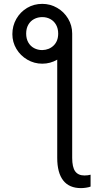

<svg xmlns="http://www.w3.org/2000/svg" viewBox="-20 -759 524 978"><path d="M195.3 -739.3Q236.3 -739.3 271.2 -719Q306.2 -698.7 326.9 -664.1Q347.7 -629.4 347.7 -587.9V44.9Q347.7 92.8 363 113.8Q378.4 134.8 410.2 134.8Q428.2 134.8 441.4 130.9V191.4Q433.1 194.8 418.9 197Q404.8 199.2 392.6 199.2Q332.5 199.2 302 160.2Q271.5 121.1 271.5 44.9V-455.1Q236.3 -434.6 195.3 -434.6Q154.3 -434.6 119.1 -455.1Q84 -475.6 63.5 -510Q43 -544.4 43 -585Q43 -627.4 63.2 -662.8Q83.5 -698.2 118.2 -718.8Q152.8 -739.3 195.3 -739.3ZM276.4 -587.9Q276.4 -613.8 265.6 -632.8Q254.9 -651.9 236.3 -661.9Q217.8 -671.9 195.3 -671.9Q172.4 -671.9 153.6 -661.9Q134.8 -651.9 124 -632.8Q113.3 -613.8 113.3 -587.9Q113.3 -562 124 -543Q134.8 -523.9 153.6 -513.9Q172.4 -503.9 195.3 -503.9Q230.5 -504.9 253.4 -527.3Q276.4 -549.8 276.4 -587.9Z"/></svg>

Font: Pretendard GOV Light
Style: Regular
Weight: 300
Designer: Base glyphs from Inter by Rasmus Andersson; Hangeul glyphs from Noto Sans CJK(Source Han Sans) by Jang Soo-young and Kan
Foundry: Kil Hyung-jin
Version: Version 1.309